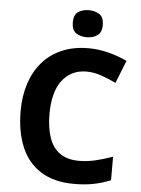

<svg xmlns="http://www.w3.org/2000/svg" viewBox="-61 -1042 760 1033"><g transform="rotate(5 318.5 -525.0)"><path d="M393 -664Q350 -664 316.5 -647Q283 -630 260 -598.5Q237 -567 225.5 -522Q214 -477 214 -421Q214 -345 232.5 -291.5Q251 -238 291 -210Q331 -182 393 -182Q437 -182 480.5 -192Q524 -202 575 -220V-93Q528 -74 482 -65Q436 -56 379 -56Q269 -56 197.5 -101.5Q126 -147 92 -229.5Q58 -312 58 -422Q58 -503 80 -570.5Q102 -638 144.5 -687Q187 -736 249.5 -763Q312 -790 393 -790Q446 -790 499.5 -776.5Q553 -763 602 -740L553 -617Q513 -636 472.5 -650Q432 -664 393 -664ZM377 -994Q410 -994 434 -978.5Q458 -963 458 -921Q458 -880 434 -864Q410 -848 377 -848Q343 -848 319.5 -864Q296 -880 296 -921Q296 -963 319.5 -978.5Q343 -994 377 -994Z"/></g></svg>

Font: Noto Sans Malayalam UI
Style: Regular
Weight: 400
Designer: Jelle Bosma - Monotype Design Team
Foundry: Monotype Imaging Inc.
Version: Version 2.104